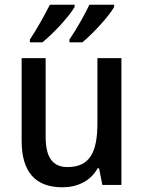

<svg xmlns="http://www.w3.org/2000/svg" viewBox="-20 -879 611 816"><path d="M465 -849V-859H360C342 -820 304 -753 275 -711V-699H330C374 -735 444 -811 465 -849ZM297 -849V-859H192C172 -819 136 -754 107 -711V-699H160C208 -737 275 -811 297 -849ZM496 -632H394V-356C394 -234 363 -169 267 -169C203 -169 174 -211 174 -298V-632H72V-280C72 -149 130 -83 245 -83C308 -83 365 -109 395 -164H401L415 -93H496Z"/></svg>

Font: Noto Sans Kannada UI SemiCondensed Medium
Style: Regular
Weight: 500
Width: 4
Designer: Jelle Bosma - Monotype Design Team
Foundry: Monotype Imaging Inc.
Version: Version 2.005